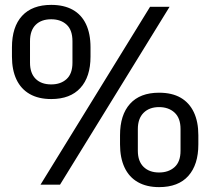

<svg xmlns="http://www.w3.org/2000/svg" viewBox="-20 -757 862 787"><path d="M146 0 595 -729H675L226 0ZM190 -351Q138 -351 102 -371.5Q66 -392 47.5 -431Q29 -470 29 -525V-563Q29 -647 70.5 -692Q112 -737 190 -737Q242 -737 278 -717Q314 -697 332.5 -658Q351 -619 351 -563V-525Q351 -442 309.5 -396.5Q268 -351 190 -351ZM190 -411Q229 -411 253 -433Q277 -455 277 -500V-588Q277 -634 253 -656Q229 -678 190 -678Q149 -678 126 -655Q103 -632 103 -588V-500Q103 -457 126 -434Q149 -411 190 -411ZM632 10Q581 10 545 -10.5Q509 -31 490.5 -70.5Q472 -110 472 -165V-203Q472 -286 513 -331.5Q554 -377 632 -377Q685 -377 720.5 -356.5Q756 -336 774.5 -297Q793 -258 793 -203V-165Q793 -82 752 -36Q711 10 632 10ZM632 -50Q671 -50 695.5 -72Q720 -94 720 -139V-228Q720 -273 695.5 -295.5Q671 -318 632 -318Q592 -318 568.5 -294.5Q545 -271 545 -228V-139Q545 -96 568.5 -73Q592 -50 632 -50Z"/></svg>

Font: Hubot Sans Condensed ExtraLight
Style: Regular
Weight: 400
Version: Version 2.000